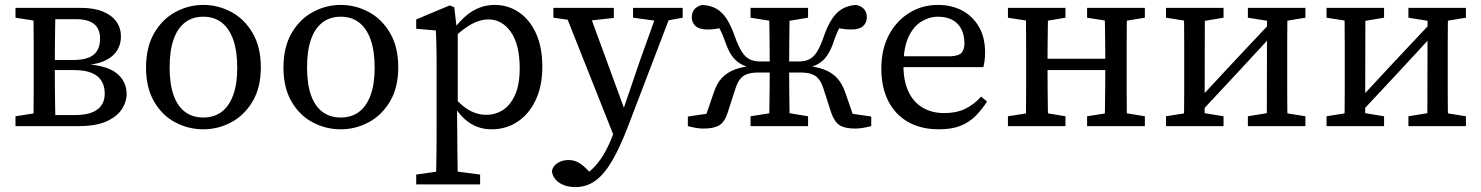

<svg xmlns="http://www.w3.org/2000/svg" viewBox="-20 -513 6026 781"><path d="M43 0V-40L151 -57L163 -45H284Q346 -45 376 -67.5Q406 -90 406 -132Q406 -163 392.5 -184.5Q379 -206 351.5 -217Q324 -228 279 -228H166V-269H277Q335 -269 361 -290.5Q387 -312 387 -355Q387 -396 362.5 -415.5Q338 -435 289 -435H163L151 -424L43 -441V-481H309Q362 -481 398.5 -466Q435 -451 453.5 -425Q472 -399 472 -364Q472 -335 458 -310.5Q444 -286 414.5 -270Q385 -254 339 -249V-251Q420 -245 457.5 -212.5Q495 -180 495 -131Q495 -98 475 -68Q455 -38 412.5 -19Q370 0 300 0ZM115 0Q116 -26 116.5 -63Q117 -100 117 -140Q117 -180 117 -213V-268Q117 -301 117 -341Q117 -381 116.5 -418.5Q116 -456 115 -481H206Q205 -456 204.5 -417.5Q204 -379 203.5 -337Q203 -295 203 -256V-213Q203 -180 203.5 -140Q204 -100 204.5 -63Q205 -26 206 0Z M807 13Q747 13 693.5 -15Q640 -43 607 -99.5Q574 -156 574 -238Q574 -321 607 -378Q640 -435 693.5 -464Q747 -493 807 -493Q867 -493 920.5 -464.5Q974 -436 1007.5 -379Q1041 -322 1041 -239Q1041 -157 1007.5 -100.5Q974 -44 920.5 -15.5Q867 13 807 13ZM807 -35Q851 -35 881.5 -58Q912 -81 928.5 -126Q945 -171 945 -238Q945 -306 928.5 -352Q912 -398 881.5 -421.5Q851 -445 807 -445Q763 -445 732.5 -421.5Q702 -398 686 -352.5Q670 -307 670 -239Q670 -171 686 -126Q702 -81 732.5 -58Q763 -35 807 -35Z M1366 13Q1306 13 1252.5 -15Q1199 -43 1166 -99.5Q1133 -156 1133 -238Q1133 -321 1166 -378Q1199 -435 1252.5 -464Q1306 -493 1366 -493Q1426 -493 1479.5 -464.5Q1533 -436 1566.5 -379Q1600 -322 1600 -239Q1600 -157 1566.5 -100.5Q1533 -44 1479.5 -15.5Q1426 13 1366 13ZM1366 -35Q1410 -35 1440.5 -58Q1471 -81 1487.5 -126Q1504 -171 1504 -238Q1504 -306 1487.5 -352Q1471 -398 1440.5 -421.5Q1410 -445 1366 -445Q1322 -445 1291.5 -421.5Q1261 -398 1245 -352.5Q1229 -307 1229 -239Q1229 -171 1245 -126Q1261 -81 1291.5 -58Q1322 -35 1366 -35Z M1673 237V197L1786 181H1811L1933 197V237ZM1753 237Q1754 202 1754.5 168Q1755 134 1755.5 99.5Q1756 65 1756 31V-261Q1756 -288 1755.5 -309Q1755 -330 1754.5 -349Q1754 -368 1753 -389L1673 -396V-434L1809 -491L1828 -483L1838 -396L1842 -393V-81L1839 -76L1840 33Q1840 66 1840.5 100.5Q1841 135 1841.5 169Q1842 203 1842 237ZM1979 13Q1950 13 1923 3.5Q1896 -6 1871.5 -27.5Q1847 -49 1825 -84H1799L1806 -143Q1845 -92 1881.5 -69Q1918 -46 1957 -46Q1996 -46 2026.5 -66Q2057 -86 2075.5 -128Q2094 -170 2094 -235Q2094 -332 2058 -383Q2022 -434 1967 -434Q1945 -434 1920.5 -425Q1896 -416 1868 -395.5Q1840 -375 1805 -340L1798 -394H1825Q1850 -427 1876 -449Q1902 -471 1931 -482Q1960 -493 1992 -493Q2047 -493 2091 -463Q2135 -433 2160.5 -377Q2186 -321 2186 -242Q2186 -163 2159 -106Q2132 -49 2085.5 -18Q2039 13 1979 13Z M2321 248Q2294 248 2272.5 239.5Q2251 231 2238.5 215.5Q2226 200 2225 182Q2230 161 2249 149.5Q2268 138 2292 138Q2314 138 2331 147Q2348 156 2368 176L2398 207L2362 225L2346 206Q2377 189 2400.5 163Q2424 137 2442 104Q2460 71 2473 36L2489 -8L2497 -14L2583 -266L2660 -481H2719L2535 0Q2502 86 2470 141Q2438 196 2402 222Q2366 248 2321 248ZM2484 58 2270 -481H2369L2521 -66L2533 -49ZM2231 -441V-481H2477V-440L2358 -427H2330ZM2555 -441V-481H2757V-441L2682 -427H2659Z M2778 0V-39L2901 -57L2840 -10L2883 -135Q2895 -173 2916.5 -196Q2938 -219 2971 -231Q3004 -243 3052 -246L3040 -236Q3011 -242 2990.5 -254.5Q2970 -267 2955.5 -288.5Q2941 -310 2930 -343Q2916 -382 2903 -403.5Q2890 -425 2877 -441L2938 -405Q2915 -400 2898 -396.5Q2881 -393 2857 -393Q2825 -393 2809.5 -407Q2794 -421 2794 -443Q2794 -462 2804.5 -475Q2815 -488 2837 -493Q2870 -491 2894 -477.5Q2918 -464 2936 -436Q2954 -408 2969 -365Q2983 -326 2997 -303.5Q3011 -281 3029 -272Q3047 -263 3072 -263H3146V-218H3066Q3040 -218 3022 -212.5Q3004 -207 2992 -193Q2980 -179 2972 -154L2940 -55Q2928 -17 2906 -3.5Q2884 10 2841 10Q2827 10 2809.5 7Q2792 4 2778 0ZM3524 0Q3509 4 3491.5 7Q3474 10 3459 10Q3417 10 3395.5 -3.5Q3374 -17 3361 -55L3329 -154Q3321 -179 3309 -193Q3297 -207 3279 -212.5Q3261 -218 3235 -218H3154V-263H3229Q3255 -263 3272.5 -272Q3290 -281 3304 -303.5Q3318 -326 3331 -365Q3346 -408 3364.5 -436Q3383 -464 3407 -477.5Q3431 -491 3463 -493Q3485 -488 3495.5 -475Q3506 -462 3506 -443Q3506 -421 3491 -407Q3476 -393 3443 -393Q3420 -393 3402.5 -396.5Q3385 -400 3362 -405L3423 -441Q3410 -425 3397 -403.5Q3384 -382 3371 -343Q3360 -310 3345.5 -288.5Q3331 -267 3310.5 -254.5Q3290 -242 3260 -236L3249 -246Q3297 -243 3330 -231Q3363 -219 3384.5 -196Q3406 -173 3419 -135L3462 -10L3400 -57L3524 -39ZM3108 0Q3109 -26 3109.5 -63.5Q3110 -101 3110.5 -143Q3111 -185 3111 -222V-257Q3111 -295 3110.5 -337Q3110 -379 3109.5 -417.5Q3109 -456 3108 -481H3192Q3192 -456 3191.5 -417.5Q3191 -379 3190.5 -337Q3190 -295 3190 -257V-222Q3190 -185 3190.5 -143Q3191 -101 3191.5 -63.5Q3192 -26 3192 0ZM3033 0V-40L3140 -57H3165L3267 -40V0ZM3033 -441V-481H3267V-441L3165 -424H3140Z M3799 13Q3727 13 3674.5 -16.5Q3622 -46 3593.5 -101.5Q3565 -157 3565 -234Q3565 -312 3595.5 -370Q3626 -428 3678.5 -460.5Q3731 -493 3795 -493Q3851 -493 3894 -470Q3937 -447 3962 -404Q3987 -361 3987 -300Q3987 -282 3985 -266.5Q3983 -251 3980 -240H3608V-284H3848Q3883 -286 3893 -300.5Q3903 -315 3903 -335Q3903 -371 3890 -395.5Q3877 -420 3853 -432.5Q3829 -445 3795 -445Q3760 -445 3727.5 -425Q3695 -405 3675 -361.5Q3655 -318 3655 -246Q3655 -184 3675 -141Q3695 -98 3732.5 -75.5Q3770 -53 3821 -53Q3870 -53 3905.5 -70Q3941 -87 3971 -120L3995 -100Q3974 -67 3948 -41Q3922 -15 3886.5 -1Q3851 13 3799 13Z M4152 0Q4153 -26 4153.5 -63Q4154 -100 4154 -140Q4154 -180 4154 -213V-268Q4154 -301 4154 -341Q4154 -381 4153.5 -418.5Q4153 -456 4152 -481H4244Q4243 -456 4242.5 -418.5Q4242 -381 4241.5 -341Q4241 -301 4241 -268V-236Q4241 -192 4241.5 -147Q4242 -102 4242.5 -64Q4243 -26 4244 0ZM4473 0Q4474 -26 4474.5 -64Q4475 -102 4475.5 -147Q4476 -192 4476 -236V-268Q4476 -301 4475.5 -341Q4475 -381 4474.5 -418.5Q4474 -456 4473 -481H4565Q4564 -456 4563.5 -418.5Q4563 -381 4563 -341Q4563 -301 4563 -268V-213Q4563 -180 4563 -140Q4563 -100 4563.5 -63Q4564 -26 4565 0ZM4080 0V-40L4188 -57H4213L4314 -40V0ZM4080 -441V-481H4314V-441L4213 -424H4188ZM4402 0V-40L4509 -57H4534L4637 -40V0ZM4402 -441V-481H4637V-441L4534 -424H4509ZM4203 -228V-274H4513V-228Z M4723 0V-40L4829 -57H4854L4957 -40V0ZM5056 0V-40L5160 -57H5185L5290 -40V0ZM4795 0Q4796 -26 4796.5 -63Q4797 -100 4797 -140Q4797 -180 4797 -213V-268Q4797 -301 4797 -341Q4797 -381 4796.5 -418.5Q4796 -456 4795 -481H4881L4880 0ZM4851 -43 4815 -74H4824L4996 -259L5167 -441L5197 -406H5188L5019 -223ZM5133 0 5134 -481H5218Q5217 -456 5216.5 -418.5Q5216 -381 5216 -341Q5216 -301 5216 -268V-213Q5216 -180 5216 -140Q5216 -100 5216.5 -63Q5217 -26 5218 0ZM4723 -441V-481H4957V-441L4856 -424H4831ZM5056 -441V-481H5290V-441L5187 -424H5162Z M5376 0V-40L5482 -57H5507L5610 -40V0ZM5709 0V-40L5813 -57H5838L5943 -40V0ZM5448 0Q5449 -26 5449.5 -63Q5450 -100 5450 -140Q5450 -180 5450 -213V-268Q5450 -301 5450 -341Q5450 -381 5449.5 -418.5Q5449 -456 5448 -481H5534L5533 0ZM5504 -43 5468 -74H5477L5649 -259L5820 -441L5850 -406H5841L5672 -223ZM5786 0 5787 -481H5871Q5870 -456 5869.5 -418.5Q5869 -381 5869 -341Q5869 -301 5869 -268V-213Q5869 -180 5869 -140Q5869 -100 5869.5 -63Q5870 -26 5871 0ZM5376 -441V-481H5610V-441L5509 -424H5484ZM5709 -441V-481H5943V-441L5840 -424H5815Z"/></svg>

Font: Source Serif 4 18pt
Style: Regular
Weight: 400
Designer: Frank Grießhammer
Foundry: Adobe Systems Incorporated
Version: Version 4.004;hotconv 1.0.116;makeotfexe 2.5.65601